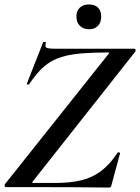

<svg xmlns="http://www.w3.org/2000/svg" viewBox="-20 -845 632 867"><path d="M474 2Q403 1 321.5 0.5Q240 0 158.5 0Q77 0 6 0Q2 0 1 -4.5Q0 -9 2 -13L469 -600Q474 -605 473.5 -606.5Q473 -608 467 -608Q403 -608 356 -604.5Q309 -601 273.5 -592Q238 -583 210.5 -567Q183 -551 159.5 -526Q136 -501 112 -465Q110 -462 105 -463.5Q100 -465 102 -469L175 -655Q177 -657 183 -655.5Q189 -654 187 -651Q182 -634 190 -629.5Q198 -625 232 -625Q291 -625 374.5 -625Q458 -625 586 -625Q591 -625 592 -620Q593 -615 591 -612L129 -27Q125 -22 125.5 -20.5Q126 -19 131 -19Q164 -19 190.5 -19Q217 -19 233 -19Q300 -19 349.5 -31.5Q399 -44 437.5 -73.5Q476 -103 510 -154Q512 -158 517.5 -157Q523 -156 522 -152L483 -8Q483 -5 480 -1.5Q477 2 474 2ZM382 -713Q356 -713 340.5 -728.5Q325 -744 325 -771Q325 -796 340.5 -810.5Q356 -825 382 -825Q408 -825 422.5 -810.5Q437 -796 437 -771Q437 -744 422.5 -728.5Q408 -713 382 -713Z"/></svg>

Font: Cormorant Light
Style: Bold Italic
Weight: 700
Italic angle: -10°
Version: Version 4.000